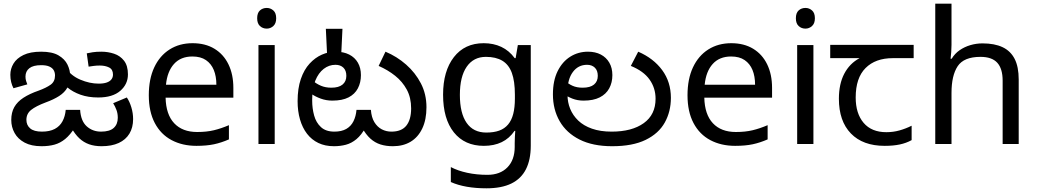

<svg xmlns="http://www.w3.org/2000/svg" viewBox="-20 -780 5619 1040"><path d="M530 12Q492 12 462.5 1.5Q433 -9 409.5 -31Q386 -53 366 -89L386 -90Q360 -49 333 -27Q306 -5 275 3.5Q244 12 205 12Q150 12 113.5 -7.5Q77 -27 59 -59.5Q41 -92 41 -130Q41 -171 57.5 -200Q74 -229 107 -250.5Q140 -272 189 -289Q230 -304 254 -321Q278 -338 278 -371Q278 -387 271 -399.5Q264 -412 247.5 -419.5Q231 -427 203 -427Q160 -427 139 -410.5Q118 -394 118 -365Q118 -352 121.5 -341Q125 -330 128 -323L53 -302Q45 -317 40.5 -335.5Q36 -354 36 -375Q36 -407 53 -435.5Q70 -464 107 -482Q144 -500 203 -500Q263 -500 297 -480Q331 -460 345.5 -430Q360 -400 360 -370Q360 -332 345 -305.5Q330 -279 300.5 -260Q271 -241 227 -225Q174 -205 148.5 -184.5Q123 -164 123 -131Q123 -102 143.5 -84.5Q164 -67 207 -67Q249 -67 276.5 -81.5Q304 -96 318.5 -123Q333 -150 336 -185H414Q418 -124 450 -95.5Q482 -67 527 -67Q574 -67 596 -87Q618 -107 618 -142Q618 -165 611 -184Q604 -203 593 -221L667 -252Q682 -230 691.5 -198.5Q701 -167 701 -135Q701 -89 681 -56Q661 -23 623 -5.5Q585 12 530 12ZM673 -377Q673 -324 631.5 -288Q590 -252 512 -252Q458 -252 416 -267Q374 -282 345 -306.5Q316 -331 299 -357L335 -414Q364 -370 415 -348.5Q466 -327 514 -327Q541 -327 558 -333Q575 -339 583.5 -350Q592 -361 592 -376Q592 -404 571 -414.5Q550 -425 521 -425Q503 -425 488 -423Q473 -421 460 -419L450 -491Q462 -494 482 -497Q502 -500 529 -500Q565 -500 598 -489Q631 -478 652 -451Q673 -424 673 -377Z M1023 -546Q1092 -546 1141.5 -516Q1191 -486 1217.5 -431.5Q1244 -377 1244 -304V-251H877Q879 -160 923.5 -112.5Q968 -65 1048 -65Q1099 -65 1138.5 -74.5Q1178 -84 1220 -102V-25Q1179 -7 1139 1.5Q1099 10 1044 10Q968 10 909.5 -21Q851 -52 818.5 -113.5Q786 -175 786 -264Q786 -352 815.5 -415Q845 -478 898.5 -512Q952 -546 1023 -546ZM1022 -474Q959 -474 922.5 -433.5Q886 -393 879 -321H1152Q1152 -367 1138 -401Q1124 -435 1095.5 -454.5Q1067 -474 1022 -474Z M1468 -536V0H1380V-536ZM1425 -737Q1445 -737 1460.5 -723.5Q1476 -710 1476 -681Q1476 -653 1460.5 -639Q1445 -625 1425 -625Q1403 -625 1388 -639Q1373 -653 1373 -681Q1373 -710 1388 -723.5Q1403 -737 1425 -737Z M2108 12Q2071 12 2041 2.5Q2011 -7 1986.5 -29Q1962 -51 1940 -90L1961 -91Q1938 -49 1911 -26.5Q1884 -4 1853.5 4Q1823 12 1789 12Q1741 12 1704.5 -5.5Q1668 -23 1643 -55.5Q1618 -88 1605 -133Q1592 -178 1592 -232Q1592 -301 1609.5 -352Q1627 -403 1657 -435.5Q1687 -468 1723.5 -484Q1760 -500 1798 -500Q1841 -500 1871.5 -484.5Q1902 -469 1918.5 -440.5Q1935 -412 1935 -373Q1935 -333 1918.5 -301.5Q1902 -270 1868 -252.5Q1834 -235 1780 -235Q1747 -235 1717 -246Q1687 -257 1664.5 -273Q1642 -289 1629 -304L1653 -366Q1661 -355 1677.5 -340.5Q1694 -326 1718.5 -315.5Q1743 -305 1775 -305Q1815 -305 1835.5 -322Q1856 -339 1856 -369Q1856 -398 1840 -413.5Q1824 -429 1797 -429Q1762 -429 1733.5 -407Q1705 -385 1688 -343.5Q1671 -302 1671 -242V-234Q1671 -193 1681.5 -154.5Q1692 -116 1718.5 -91.5Q1745 -67 1791 -67Q1830 -67 1855.5 -81.5Q1881 -96 1894.5 -123Q1908 -150 1911 -185H1989Q1992 -144 2008 -118Q2024 -92 2048 -79.5Q2072 -67 2100 -67Q2155 -67 2181 -99.5Q2207 -132 2207 -193Q2207 -251 2183.5 -294.5Q2160 -338 2120.5 -369.5Q2081 -401 2031 -423L2068 -500Q2130 -474 2180 -430Q2230 -386 2260 -328Q2290 -270 2290 -199Q2290 -132 2267.5 -84.5Q2245 -37 2204.5 -12.5Q2164 12 2108 12ZM1835 -624 1828 -478H1752L1745 -624Z M2600 -546Q2653 -546 2695.5 -526Q2738 -506 2768 -465H2773L2785 -536H2855V9Q2855 85 2829 136.5Q2803 188 2750 214Q2697 240 2615 240Q2557 240 2508.5 231.5Q2460 223 2422 206V125Q2460 145 2511 156Q2562 167 2620 167Q2689 167 2728.5 126.5Q2768 86 2768 16V-5Q2768 -17 2769 -39.5Q2770 -62 2771 -71H2767Q2739 -30 2697.5 -10Q2656 10 2601 10Q2497 10 2438.5 -63Q2380 -136 2380 -267Q2380 -395 2438.5 -470.5Q2497 -546 2600 -546ZM2612 -472Q2545 -472 2508 -418.5Q2471 -365 2471 -266Q2471 -167 2507.5 -114.5Q2544 -62 2614 -62Q2655 -62 2684 -72.5Q2713 -83 2732 -105.5Q2751 -128 2760 -163Q2769 -198 2769 -246V-267Q2769 -340 2752.5 -385Q2736 -430 2701 -451Q2666 -472 2612 -472Z M3296 12Q3191 12 3119.5 -24Q3048 -60 3011.5 -123.5Q2975 -187 2975 -269Q2975 -343 3000.5 -394.5Q3026 -446 3069 -473Q3112 -500 3165 -500Q3205 -500 3234.5 -484.5Q3264 -469 3280.5 -440.5Q3297 -412 3297 -373Q3297 -333 3280 -301.5Q3263 -270 3228.5 -252.5Q3194 -235 3141 -235Q3108 -235 3080 -246Q3052 -257 3031.5 -273Q3011 -289 2998 -304L3021 -366Q3029 -355 3043.5 -340.5Q3058 -326 3081 -315.5Q3104 -305 3136 -305Q3177 -305 3197.5 -322Q3218 -339 3218 -369Q3218 -398 3202 -413.5Q3186 -429 3160 -429Q3112 -429 3083 -390Q3054 -351 3054 -284V-266Q3054 -226 3068.5 -190.5Q3083 -155 3112 -127Q3141 -99 3186.5 -83Q3232 -67 3293 -67Q3403 -67 3467 -113Q3531 -159 3531 -245Q3531 -303 3498.5 -349Q3466 -395 3397 -423L3437 -500Q3520 -464 3567 -400Q3614 -336 3614 -250Q3614 -176 3581 -116.5Q3548 -57 3477.5 -22.5Q3407 12 3296 12Z M3941 -546Q4010 -546 4059.5 -516Q4109 -486 4135.5 -431.5Q4162 -377 4162 -304V-251H3795Q3797 -160 3841.5 -112.5Q3886 -65 3966 -65Q4017 -65 4056.5 -74.5Q4096 -84 4138 -102V-25Q4097 -7 4057 1.5Q4017 10 3962 10Q3886 10 3827.5 -21Q3769 -52 3736.5 -113.5Q3704 -175 3704 -264Q3704 -352 3733.5 -415Q3763 -478 3816.5 -512Q3870 -546 3941 -546ZM3940 -474Q3877 -474 3840.5 -433.5Q3804 -393 3797 -321H4070Q4070 -367 4056 -401Q4042 -435 4013.5 -454.5Q3985 -474 3940 -474Z M4386 -536V0H4298V-536ZM4343 -737Q4363 -737 4378.5 -723.5Q4394 -710 4394 -681Q4394 -653 4378.5 -639Q4363 -625 4343 -625Q4321 -625 4306 -639Q4291 -653 4291 -681Q4291 -710 4306 -723.5Q4321 -737 4343 -737Z M4772 10Q4654 10 4589 -57Q4524 -124 4524 -245Q4524 -325 4553 -380.5Q4582 -436 4636 -465H4477V-537H4929V-465H4816Q4722 -465 4668.5 -411.5Q4615 -358 4615 -252Q4615 -165 4658 -114.5Q4701 -64 4781 -64Q4818 -64 4852 -73.5Q4886 -83 4918 -99V-21Q4889 -5 4854 2.5Q4819 10 4772 10Z M5134 -537Q5134 -518 5132.5 -498Q5131 -478 5129 -462H5135Q5152 -490 5178 -508Q5204 -526 5236 -535.5Q5268 -545 5302 -545Q5367 -545 5410.5 -524.5Q5454 -504 5476 -461Q5498 -418 5498 -349V0H5411V-343Q5411 -408 5382 -440Q5353 -472 5291 -472Q5201 -472 5167.5 -421.5Q5134 -371 5134 -277V0H5046V-760H5134Z"/></svg>

Font: ltelugu15
Style: Book
Weight: 400
Designer: Jelle Bosma - Monotype Design Team
Foundry: Monotype Imaging Inc.
Version: Version 2.003